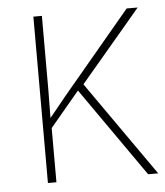

<svg xmlns="http://www.w3.org/2000/svg" viewBox="-44 -568 522 607"><g transform="rotate(-5 217.0 -264.0)"><path d="M111 -172 204 -283 402 0H434L223 -301L415 -528H380L162 -268Q147 -250 136.5 -236.5Q126 -223 110 -204Q111 -251 111 -294Q111 -337 111 -385V-528H84V0H111Z"/></g></svg>

Font: Noto Sans Display Thin
Style: Regular
Weight: 250
Designer: Monotype Design Team
Foundry: Monotype Imaging Inc.
Version: Version 1.900